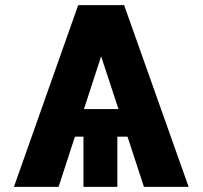

<svg xmlns="http://www.w3.org/2000/svg" viewBox="-20 -727 788 747"><path d="M476.1 -195.3H436.5V0H304.7V-195.3H271.5L208 0H34.2L284.2 -707H462.9L713.9 0H540ZM440.9 -302.7 373.5 -507.8 306.6 -302.7Z"/></svg>

Font: Pretendard GOV ExtraBold
Style: Regular
Weight: 800
Designer: Base glyphs from Inter by Rasmus Andersson; Hangeul glyphs from Noto Sans CJK(Source Han Sans) by Jang Soo-young and Kan
Foundry: Kil Hyung-jin
Version: Version 1.309